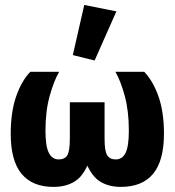

<svg xmlns="http://www.w3.org/2000/svg" viewBox="-20 -732 692 761"><path d="M191.9 8.8Q240.2 8.8 274.9 -12Q309.6 -32.7 332 -88.9H320.3Q343.8 -31.7 378.2 -11.5Q412.6 8.8 458.5 8.8Q544.4 8.8 587.2 -43.5Q629.9 -95.7 629.9 -202.6Q629.9 -287.6 608.4 -349.1Q586.9 -410.6 551.8 -447.3H437.5Q458 -412.1 474.4 -352.1Q490.7 -292 490.7 -214.4Q490.7 -152.3 477.8 -126.2Q464.8 -100.1 439 -100.1Q415 -100.1 404.8 -116.7Q394.5 -133.3 394.5 -181.6V-326.7H256.8V-181.6Q256.8 -133.3 246.8 -116.7Q236.8 -100.1 212.4 -100.1Q187 -100.1 173.6 -126.2Q160.2 -152.3 160.2 -213.9Q160.2 -292 177 -352.1Q193.8 -412.1 214.4 -447.3H100.1Q65.4 -411.6 43.9 -349.6Q22.5 -287.6 22.5 -201.7Q22.5 -95.2 65.4 -43.2Q108.4 8.8 191.9 8.8ZM355 -492.2 441.4 -687 314 -712.4 268.6 -513.7Z"/></svg>

Font: Roboto Flex Super Cond Bold
Style: Regular
Weight: 700
Width: 3
Designer: Berlow after Robertson
Foundry: Google
Version: Version 3.000